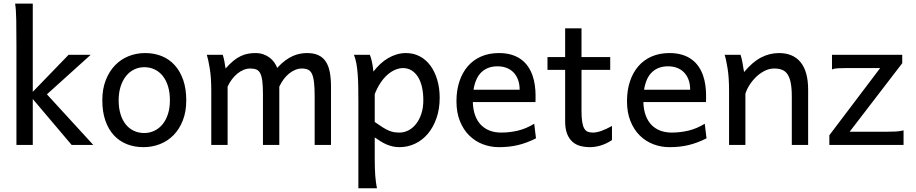

<svg xmlns="http://www.w3.org/2000/svg" viewBox="-20 -801 5060 1061"><path d="M70.8 0V-551.8Q70.8 -630.9 69.8 -690.2Q68.8 -749.5 63.5 -781.2H161.1V-293.5L358.9 -498H481L239.3 -279.8L495.6 0H376L161.1 -253.9V0Z M635.7 -246.6Q635.7 -204.1 646 -170.4Q656.2 -136.7 675 -113.5Q693.8 -90.3 719.7 -78.1Q745.6 -65.9 777.3 -65.9Q806.6 -65.9 832.5 -78.1Q858.4 -90.3 877.7 -113.5Q897 -136.7 908 -170.4Q918.9 -204.1 918.9 -246.6Q918.9 -289.6 908.7 -323.5Q898.4 -357.4 879.6 -381.1Q860.8 -404.8 834.7 -417.2Q808.6 -429.7 777.3 -429.7Q747.6 -429.7 721.7 -417.2Q695.8 -404.8 676.8 -381.1Q657.7 -357.4 646.7 -323.5Q635.7 -289.6 635.7 -246.6ZM545.4 -246.6Q545.4 -309.6 564.5 -358.2Q583.5 -406.7 615.7 -440.2Q647.9 -473.6 690.9 -490.7Q733.9 -507.8 782.2 -507.8Q832.5 -507.8 874.3 -490.7Q916 -473.6 946 -440.2Q976.1 -406.7 992.7 -358.2Q1009.3 -309.6 1009.3 -246.6Q1009.3 -183.6 990.2 -135.3Q971.2 -86.9 939 -54.2Q906.7 -21.5 863.8 -4.6Q820.8 12.2 772.5 12.2Q722.2 12.2 680.4 -4.6Q638.7 -21.5 608.6 -54.2Q578.6 -86.9 562 -135.3Q545.4 -183.6 545.4 -246.6Z M1523.4 0H1433.1V-278.3Q1433.1 -323.7 1429.7 -351.8Q1426.3 -379.9 1418.2 -395.8Q1410.2 -411.6 1396.5 -417Q1382.8 -422.4 1362.3 -422.4Q1344.2 -422.4 1326.2 -415Q1308.1 -407.7 1291.7 -394.3Q1275.4 -380.9 1261.5 -362.5Q1247.6 -344.2 1237.8 -322.3V0H1147.5V-300.3Q1147.5 -372.6 1139.2 -422.6Q1130.9 -472.7 1123 -498H1210.9Q1216.3 -482.4 1220.2 -461.2Q1224.1 -439.9 1226.6 -422.4Q1249 -448.2 1269.5 -464.8Q1290 -481.4 1310.3 -491Q1330.6 -500.5 1350.6 -504.2Q1370.6 -507.8 1391.6 -507.8Q1415.5 -507.8 1435.1 -501Q1454.6 -494.1 1469.5 -482.9Q1484.4 -471.7 1495.1 -456.8Q1505.9 -441.9 1511.7 -425.8Q1534.7 -450.7 1556.2 -466.6Q1577.6 -482.4 1598.1 -491.5Q1618.7 -500.5 1638.4 -504.2Q1658.2 -507.8 1677.2 -507.8Q1714.4 -507.8 1739.7 -495.8Q1765.1 -483.9 1780.5 -460.4Q1795.9 -437 1802.5 -402.3Q1809.1 -367.7 1809.1 -322.3V0H1718.8V-268.6Q1718.8 -315.9 1715.3 -345.7Q1711.9 -375.5 1703.9 -392.6Q1695.8 -409.7 1682.1 -416Q1668.5 -422.4 1647.9 -422.4Q1629.9 -422.4 1612.3 -415.3Q1594.7 -408.2 1578.4 -395.3Q1562 -382.3 1548.1 -363.8Q1534.2 -345.2 1523.4 -322.3Z M2050.8 -127Q2075.7 -109.4 2094 -97.9Q2112.3 -86.4 2127.4 -79.8Q2142.6 -73.2 2156.5 -70.8Q2170.4 -68.4 2187.5 -68.4Q2213.4 -68.4 2237.1 -80.6Q2260.7 -92.8 2279.1 -116Q2297.4 -139.2 2308.3 -172.1Q2319.3 -205.1 2319.3 -246.6Q2319.3 -287.1 2311.8 -320.1Q2304.2 -353 2289.6 -376.2Q2274.9 -399.4 2254.2 -412.1Q2233.4 -424.8 2207 -424.8Q2186 -424.8 2164.1 -415.5Q2142.1 -406.2 2121.3 -388.2Q2100.6 -370.1 2082.5 -343Q2064.5 -315.9 2050.8 -280.8ZM2023.9 -498Q2029.3 -485.4 2034.7 -462.2Q2040 -439 2043.5 -405.3Q2060.5 -427.7 2080.8 -446.8Q2101.1 -465.8 2123.8 -479.2Q2146.5 -492.7 2171.6 -500.2Q2196.8 -507.8 2224.1 -507.8Q2265.6 -507.8 2300 -489.5Q2334.5 -471.2 2358.6 -438.2Q2382.8 -405.3 2396.2 -360.1Q2409.7 -314.9 2409.7 -261.2Q2409.7 -198.7 2392.1 -148.2Q2374.5 -97.7 2344.5 -62Q2314.5 -26.4 2273.9 -7.1Q2233.4 12.2 2187.5 12.2Q2168 12.2 2150.6 8.3Q2133.3 4.4 2116.9 -2.4Q2100.6 -9.3 2084.5 -19.3Q2068.4 -29.3 2050.8 -41.5V73.2Q2050.8 102.5 2051.5 126.2Q2052.2 149.9 2053.7 169.9Q2055.2 189.9 2057.6 206.8Q2060.1 223.6 2063 239.3H1960.4V-236.8Q1960.4 -282.2 1959.7 -321Q1959 -359.9 1956.5 -392.3Q1954.1 -424.8 1949.2 -451.2Q1944.3 -477.5 1936 -498Z M2592.8 -236.8Q2594.2 -193.8 2606.2 -162.1Q2618.2 -130.4 2638.9 -109.6Q2659.7 -88.9 2687.7 -78.6Q2715.8 -68.4 2749 -68.4Q2796.4 -68.4 2841.8 -79.1Q2887.2 -89.8 2932.1 -117.2L2941.9 -36.6Q2916 -23.4 2891.1 -14.2Q2866.2 -4.9 2841.3 1Q2816.4 6.8 2790.8 9.5Q2765.1 12.2 2736.8 12.2Q2689.9 12.2 2647.5 -4.2Q2605 -20.5 2572.8 -52.5Q2540.5 -84.5 2521.5 -131.8Q2502.4 -179.2 2502.4 -241.7Q2502.4 -302.2 2518.8 -351.3Q2535.2 -400.4 2565.4 -435.3Q2595.7 -470.2 2639.2 -489Q2682.6 -507.8 2736.8 -507.8Q2776.9 -507.8 2807.6 -498.3Q2838.4 -488.8 2860.8 -471.9Q2883.3 -455.1 2898.4 -432.6Q2913.6 -410.2 2922.6 -384.3Q2931.6 -358.4 2935.5 -330.3Q2939.5 -302.2 2939.5 -274.9V-255.9Q2939.5 -243.7 2939 -236.8ZM2729.5 -434.6Q2675.8 -434.6 2641.6 -403.1Q2607.4 -371.6 2596.7 -305.2H2851.6Q2851.6 -336.4 2842.5 -360.6Q2833.5 -384.8 2817.1 -401.4Q2800.8 -418 2778.3 -426.3Q2755.9 -434.6 2729.5 -434.6Z M3005.4 -485.8H3103V-644.5H3193.4V-485.8H3352.1V-415H3193.4V-190.4Q3193.4 -152.8 3197 -128.9Q3200.7 -105 3208.3 -91.6Q3215.8 -78.1 3227.5 -73.2Q3239.3 -68.4 3255.9 -68.4Q3276.9 -68.4 3303.2 -77.6Q3329.6 -86.9 3361.8 -105V-26.9Q3328.1 -4.9 3297.4 3.7Q3266.6 12.2 3240.7 12.2Q3211.9 12.2 3187 5.6Q3162.1 -1 3143.3 -17.6Q3124.5 -34.2 3113.8 -61.8Q3103 -89.4 3103 -131.8V-415H3005.4Z M3535.2 -236.8Q3536.6 -193.8 3548.6 -162.1Q3560.5 -130.4 3581.3 -109.6Q3602.1 -88.9 3630.1 -78.6Q3658.2 -68.4 3691.4 -68.4Q3738.8 -68.4 3784.2 -79.1Q3829.6 -89.8 3874.5 -117.2L3884.3 -36.6Q3858.4 -23.4 3833.5 -14.2Q3808.6 -4.9 3783.7 1Q3758.8 6.8 3733.2 9.5Q3707.5 12.2 3679.2 12.2Q3632.3 12.2 3589.8 -4.2Q3547.4 -20.5 3515.1 -52.5Q3482.9 -84.5 3463.9 -131.8Q3444.8 -179.2 3444.8 -241.7Q3444.8 -302.2 3461.2 -351.3Q3477.5 -400.4 3507.8 -435.3Q3538.1 -470.2 3581.5 -489Q3625 -507.8 3679.2 -507.8Q3719.2 -507.8 3750 -498.3Q3780.8 -488.8 3803.2 -471.9Q3825.7 -455.1 3840.8 -432.6Q3856 -410.2 3865 -384.3Q3874 -358.4 3877.9 -330.3Q3881.8 -302.2 3881.8 -274.9V-255.9Q3881.8 -243.7 3881.3 -236.8ZM3671.9 -434.6Q3618.2 -434.6 3584 -403.1Q3549.8 -371.6 3539.1 -305.2H3793.9Q3793.9 -336.4 3784.9 -360.6Q3775.9 -384.8 3759.5 -401.4Q3743.2 -418 3720.7 -426.3Q3698.2 -434.6 3671.9 -434.6Z M4355.5 0V-268.6Q4355.5 -314.5 4349.4 -344.2Q4343.3 -374 4331.3 -391.4Q4319.3 -408.7 4301 -415.5Q4282.7 -422.4 4257.8 -422.4Q4231.4 -422.4 4206.3 -409.9Q4181.2 -397.5 4160.2 -377.7Q4139.2 -357.9 4123 -333Q4106.9 -308.1 4099.1 -283.2V0H4008.8V-300.3Q4008.8 -372.6 4000.7 -422.6Q3992.7 -472.7 3984.4 -498H4072.3Q4075.2 -490.2 4078.1 -477.8Q4081.1 -465.3 4083.5 -451.7Q4085.9 -438 4087.9 -424.8L4091.8 -402.8Q4138.2 -458.5 4185.5 -483.2Q4232.9 -507.8 4284.7 -507.8Q4362.8 -507.8 4404.3 -456.8Q4445.8 -405.8 4445.8 -305.2V0Z M4965.8 -498V-451.7L4675.3 -73.2H4885.3Q4906.7 -73.2 4929 -74.2Q4951.2 -75.2 4973.1 -80.6V0H4563V-53.7L4843.8 -424.8H4653.3Q4631.3 -424.8 4611.3 -423.8Q4591.3 -422.9 4577.6 -417.5V-498Z"/></svg>

Font: Andika Eur
Style: Regular
Weight: 400
Designer: Victor Gaultney, Annie Olsen, Julie Remington, Don Collingsworth, Eric Hays, Becca Hirsbrunner
Foundry: SIL International
Version: Version 5.000